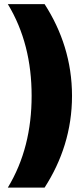

<svg xmlns="http://www.w3.org/2000/svg" viewBox="-20 -749 395 910"><path d="M17.1 140.1H191.4C273.4 12.7 321.3 -131.8 321.3 -294.4C321.3 -294.4 321.3 -294.4 321.3 -294.9C321.3 -457.5 273.4 -602.1 191.4 -729.5H17.1C94.2 -602.1 129.9 -457 129.9 -294.9C129.9 -132.3 94.2 12.7 17.1 140.1Z"/></svg>

Font: Wand UI Pro Black
Style: Regular
Weight: 900
Designer: Andreas Faust
Version: Version 1.003;FEAKit 1.0